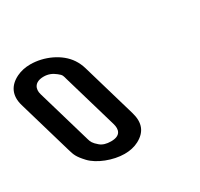

<svg xmlns="http://www.w3.org/2000/svg" viewBox="-304 -856 1091 1045"><g transform="rotate(-30 241.5 -333.5)"><path d="M-2.7 -673C-34.4 -673 -63 -666.8 -88.5 -654.5C-148 -625.8 -174.1 -575.2 -153.6 -505L-54.2 -165C-44 -130.2 -39.1 -114.3 -0.3 -72.5C41.3 -27.6 128.7 6 199.6 6C233.7 6 263.4 -0.7 288.7 -14C348.8 -45.7 367.5 -95.2 347.1 -165L247.7 -505C241.4 -526.3 232.3 -546 220.4 -564C175.9 -631.2 83.4 -673 -2.7 -673ZM100.2 -552C124 -533.9 122.3 -527.6 128.9 -505L228.3 -165C239.4 -127.2 232.2 -90 170.2 -90C141.1 -90 118.5 -96.8 102.4 -110.5C74.8 -133.9 70.3 -145.4 64.6 -165L-34.8 -505C-45.3 -540.7 -32.1 -579 27.3 -579C54 -579 78.2 -570 100.2 -552Z"/></g></svg>

Font: Din Kursivschrift
Style: BreitLeft
Weight: 400
Version: Version 1.089